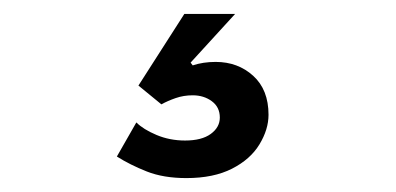

<svg xmlns="http://www.w3.org/2000/svg" viewBox="-20 -49 569 276"><path d="M176 127Q186 137 205 145Q224 153 246 153Q270 153 283 143.5Q296 134 296 120Q296 105 284.5 96.5Q273 88 257 88Q244 88 232.5 92Q221 96 212 101L179 74L245 -29H318L254 41L257 45Q272 40 290 40Q322 40 344 60Q366 80 366 116Q366 137 353 158.5Q340 180 313.5 193.5Q287 207 248 207Q215 207 191 197.5Q167 188 148 176Z"/></svg>

Font: Haskoy SemiBold
Style: Regular
Weight: 600
Designer: Ertekin Erdin
Foundry: Ertekin Erdin
Version: Version 1.500; ttfautohint (v1.8.3)